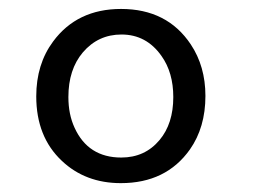

<svg xmlns="http://www.w3.org/2000/svg" viewBox="-20 -812 566 429"><path d="M250.5 -792Q353.5 -792 406.2 -712.9Q439 -663.6 439 -597.7Q439 -527.3 404.3 -478Q351.1 -402.8 250 -402.8Q170.9 -402.8 118.2 -452.6Q61 -506.3 61 -596.7Q61 -668.5 98.6 -719.2Q152.3 -792 250.5 -792ZM251.5 -734.9Q199.2 -734.9 165 -694.8Q132.8 -656.7 132.8 -595.2Q132.8 -556.6 146.5 -526.9Q176.8 -460 251 -460Q303.7 -460 336.4 -499Q367.2 -535.6 367.2 -595.2Q367.2 -649.9 340.8 -687Q307.1 -734.9 251.5 -734.9Z"/></svg>

Font: BIZ UDPGothic
Style: Regular
Weight: 400
Designer: TypeBank Co., Ltd.
Foundry: Morisawa Inc.
Version: Version 1.051